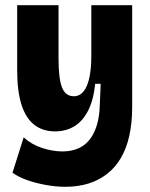

<svg xmlns="http://www.w3.org/2000/svg" viewBox="-20 -548 578 738"><path d="M231 170Q195 170 156.5 163Q118 156 85 144.5Q52 133 28 116L71 -20Q102 8 142.5 21Q183 34 219 34Q265 34 296.5 14Q328 -6 345.5 -48Q363 -90 364 -154L367 -226H346Q339 -161 317.5 -120.5Q296 -80 264 -61.5Q232 -43 192 -43Q144 -43 111.5 -68.5Q79 -94 62.5 -146Q46 -198 46 -278V-528H205V-324Q205 -245 218.5 -211.5Q232 -178 264 -178Q280 -178 292.5 -188Q305 -198 313.5 -217.5Q322 -237 326.5 -266Q331 -295 331 -333V-528H488V-136Q488 -75 477 -26Q466 23 444.5 59.5Q423 96 391.5 120.5Q360 145 320 157.5Q280 170 231 170Z"/></svg>

Font: Bricolage Grotesque 24pt SemiCondensed ExtraBold
Style: Regular
Weight: 800
Width: 4
Designer: Mathieu Triay
Foundry: Atelier Triay
Version: Version 1.001;gftools[0.9.33.dev8+g029e19f]